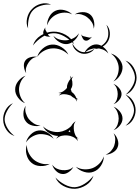

<svg xmlns="http://www.w3.org/2000/svg" viewBox="-105 -840 875 1202"><path d="M101 -555Q113 -594 150 -617.5Q187 -641 228 -642Q268 -643 306 -622Q344 -601 359 -563Q332 -593 296.5 -613Q261 -633 228 -632Q195 -631 160.5 -609Q126 -587 101 -555ZM422 -505Q430 -527 452 -544.5Q474 -562 498 -562Q521 -562 543 -544.5Q565 -527 573 -505Q558 -523 537.5 -530.5Q517 -538 498 -538Q479 -538 458 -530.5Q437 -523 422 -505ZM128 -484Q136 -513 162.5 -536Q189 -559 220 -561Q251 -563 280.5 -544.5Q310 -526 323 -498Q301 -520 273.5 -529.5Q246 -539 222 -537Q197 -536 171.5 -522.5Q146 -509 128 -484ZM589 -505Q616 -498 637.5 -474.5Q659 -451 662 -424Q664 -396 647 -369Q630 -342 605 -330Q625 -350 632.5 -374.5Q640 -399 638 -421Q636 -443 624 -466Q612 -489 589 -505ZM59 -382Q48 -398 45 -421Q42 -444 53 -460Q64 -476 86.5 -482Q109 -488 128 -484Q108 -482 94.5 -471Q81 -460 73 -447Q64 -434 59 -417.5Q54 -401 59 -382ZM680 -461Q712 -450 730.5 -419Q749 -388 750 -354Q750 -321 731 -290Q712 -259 681 -247Q706 -269 723 -298Q740 -327 740 -354Q739 -381 722.5 -410.5Q706 -440 680 -461ZM52 -194Q27 -203 8 -228.5Q-11 -254 -10 -281Q-10 -308 9.5 -332.5Q29 -357 55 -366Q34 -349 24 -325.5Q14 -302 14 -281Q14 -259 23 -235.5Q32 -212 52 -194ZM263 -241Q269 -249 279 -256Q269 -256 261 -258Q278 -260 291 -268.5Q304 -277 314 -289Q313 -303 319.5 -318.5Q326 -334 337 -347Q337 -355 334 -366Q339 -360 342 -352Q348 -357 354 -362Q348 -354 344 -345Q349 -330 348.5 -313Q348 -296 339 -283L338 -282Q341 -272 344 -264Q363 -252 373 -226Q378 -222 385 -218Q380 -219 374 -220Q377 -212 377 -204Q372 -216 363 -224Q349 -231 337 -242Q333 -244 327 -245Q313 -250 296 -250.5Q279 -251 263 -241ZM605 -315Q624 -308 640 -289.5Q656 -271 656 -251Q656 -231 640 -212.5Q624 -194 606 -188Q621 -200 626.5 -217.5Q632 -235 632 -251Q632 -267 626.5 -284.5Q621 -302 605 -315ZM681 -247Q709 -237 726.5 -209Q744 -181 744 -150Q744 -119 727 -91Q710 -63 681 -53Q704 -72 719 -99Q734 -126 734 -150Q734 -174 719 -200.5Q704 -227 681 -247ZM-14 11Q-45 2 -64.5 -27Q-84 -56 -85 -88Q-87 -120 -70.5 -150.5Q-54 -181 -24 -194Q-47 -172 -62 -143Q-77 -114 -76 -89Q-74 -63 -57 -35.5Q-40 -8 -14 11ZM149 -54Q126 -47 98 -54Q70 -61 56 -81Q41 -100 41.5 -128.5Q42 -157 56 -178Q50 -154 56.5 -132.5Q63 -111 75 -95Q87 -80 106 -67.5Q125 -55 149 -54ZM606 -172Q627 -164 644.5 -143Q662 -122 662 -98Q662 -75 645 -54Q628 -33 606 -25Q624 -40 631 -60Q638 -80 638 -98Q638 -117 630.5 -137Q623 -157 606 -172ZM247 29Q252 19 260 11Q231 11 204 -6Q177 -23 164 -49Q186 -28 214 -19.5Q242 -11 266 -14Q285 -16 305 -25.5Q325 -35 341 -51Q352 -71 369 -81Q358 -67 357 -51.5Q356 -36 358 -23Q360 -9 366.5 5.5Q373 20 388 28Q382 27 375 24Q381 34 383 44Q371 26 353 17.5Q335 9 318 8Q301 6 282 10Q263 14 247 29ZM334 -18Q333 -23 334 -27Q329 -21 323 -16Q330 -15 336 -12Q335 -15 334 -18ZM58 52Q64 25 86.5 2.5Q109 -20 136 -23Q163 -27 190.5 -11Q218 5 231 29Q211 10 186 4Q161 -2 139 0Q118 3 95.5 16Q73 29 58 52ZM606 -6Q623 9 631.5 34Q640 59 632 80Q625 101 602 114.5Q579 128 556 128Q577 120 590.5 104.5Q604 89 610 72Q616 55 616.5 34.5Q617 14 606 -6ZM207 186Q181 201 147.5 199.5Q114 198 92 179Q69 160 61 127.5Q53 95 63 67Q63 96 76 120.5Q89 145 107 160Q125 175 151.5 183Q178 191 207 186ZM545 139Q545 169 527 197Q509 225 481 235Q454 246 421.5 236Q389 226 370 204Q396 219 423.5 220Q451 221 473 213Q495 205 515 186Q535 167 545 139ZM354 205Q345 224 324 238Q303 252 283 249Q262 247 244.5 229Q227 211 222 191Q234 208 251.5 216Q269 224 285 225Q302 227 320.5 223Q339 219 354 205ZM480 260Q469 296 435.5 318Q402 340 365 342Q327 343 291.5 324Q256 305 242 271Q267 298 300.5 315.5Q334 333 364 332Q394 330 425.5 310Q457 290 480 260ZM71 -662Q57 -691 64.5 -725.5Q72 -760 95 -783Q117 -807 151 -816Q185 -825 215 -811Q183 -814 151.5 -804.5Q120 -795 102 -776Q84 -758 76 -726Q68 -694 71 -662ZM190 -681Q189 -708 203.5 -735Q218 -762 243 -773Q268 -784 298 -776.5Q328 -769 347 -750Q323 -762 297.5 -761Q272 -760 253 -751Q233 -743 215.5 -725Q198 -707 190 -681ZM363 -750Q383 -763 410.5 -764Q438 -765 457 -751Q476 -737 482.5 -710Q489 -683 482 -660Q481 -684 469 -702Q457 -720 442 -731Q427 -743 406.5 -749Q386 -755 363 -750ZM561 -685Q580 -666 582.5 -637.5Q585 -609 573 -585Q561 -562 536.5 -547Q512 -532 486 -535Q512 -541 533.5 -556Q555 -571 564 -590Q574 -609 573 -635Q572 -661 561 -685ZM212 -611Q202 -609 187.5 -612Q173 -615 168 -624Q163 -634 168 -647.5Q173 -661 180 -669Q176 -659 180.5 -651Q185 -643 189 -636Q193 -629 197.5 -621Q202 -613 212 -611ZM389 -632Q383 -608 361.5 -587.5Q340 -567 315 -564Q290 -562 265 -577.5Q240 -593 229 -616Q247 -598 269.5 -592Q292 -586 313 -588Q333 -590 354 -600.5Q375 -611 389 -632ZM471 -610Q465 -601 452.5 -592Q440 -583 429 -586Q419 -588 412 -601.5Q405 -615 403 -626Q408 -616 417 -613.5Q426 -611 435 -609Q443 -607 452.5 -605Q462 -603 471 -610ZM486 -535Q474 -516 451 -508Q428 -500 406 -505Q384 -511 367 -528.5Q350 -546 348 -569Q358 -548 374.5 -533.5Q391 -519 408 -515Q426 -511 447 -516.5Q468 -522 486 -535Z"/></svg>

Font: Rubik Puddles
Style: Regular
Weight: 400
Designer: Hubert and Fischer, NaN
Foundry: Hubert and Fischer, NaN
Version: Version 2.200